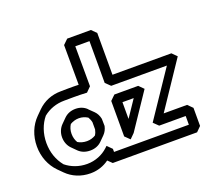

<svg xmlns="http://www.w3.org/2000/svg" viewBox="-151 -1096 1496 1348"><g transform="rotate(-20 597.0 -422.5)"><path d="M204 -256C204 -221 217 -190 238 -169L273 -134L274 -133C296 -112 325 -101 360 -101C394 -101 424 -113 445 -134L480 -169L481 -170C497 -186 507 -206 512 -229L511 -283C506 -307 496 -327 480 -343L444 -378V-379C422 -401 393 -412 360 -412C326 -412 296 -400 274 -378L239 -343C218 -322 204 -291 204 -256ZM275 -256C275 -282 282 -304 294 -323C312 -334 335 -342 360 -342C384 -342 405 -335 425 -323C431 -313 438 -298 441 -283V-229C438 -214 433 -201 425 -189C407 -178 385 -171 360 -171C334 -171 311 -178 293 -189C282 -207 275 -230 275 -256ZM652 -478H1068L837 -135L873 -100H1071V-35H512V-58L477 -93L463 -80C424 -44 369 -20 307 -20C245 -20 191 -41 149 -75C109 -124 87 -186 87 -256C87 -326 110 -391 149 -438C192 -473 246 -493 307 -493C337 -493 407 -495 476 -491L511 -526L510 -825H616V-513ZM687 -548V-860L652 -895H475L439 -860L440 -563C386 -565 331 -563 307 -563C237 -563 177 -537 132 -493L131 -492L95 -456C45 -406 16 -335 16 -256C16 -177 45 -107 94 -57L95 -56L130 -21C174 23 236 50 307 50C361 50 408 33 446 5L477 35H1107L1142 0V-135L1107 -170H932L1162 -513L1127 -548ZM687 -113 865 -378 830 -413H652L616 -378V-113L652 -78ZM687 -218V-343H771Z"/></g></svg>

Font: Hussar Press
Style: Bold
Weight: 700
Foundry: Cannot Into Space Fonts
Version: Version 1.43